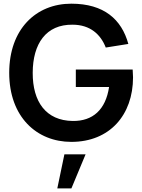

<svg xmlns="http://www.w3.org/2000/svg" viewBox="-20 -755 772 1042"><path d="M367 15C576 15 702 -131.5 702 -335.5C702 -339.5 701 -367 700 -377.5H391.5V-283H572C553.5 -159 483 -97 374.5 -98.5C229.5 -100.5 157 -202.5 157.5 -360C158 -517.5 229.5 -623 374.5 -621C470 -620.5 526.5 -568 554 -497L676.5 -516.5C640 -650 544 -735 367 -735C174.5 -735 30 -596 30 -360C30 -120 179.5 15 367 15ZM444.5 82.5 367.5 267.5H291L329.5 82.5Z"/></svg>

Font: Hauora
Style: Bold
Weight: 700
Designer: Wayne Shih
Foundry: WCYS
Version: Version 1.001;hotconv 1.0.109;makeotfexe 2.5.65596